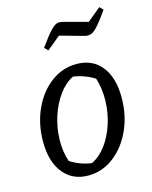

<svg xmlns="http://www.w3.org/2000/svg" viewBox="-110 -785 686 866"><g transform="rotate(-15 233.0 -351.5)"><path d="M195 9Q121 9 78.5 -44.5Q36 -98 36 -190Q36 -274 67.5 -342.5Q99 -411 152.5 -451Q206 -491 272 -491Q346 -491 388 -438.5Q430 -386 430 -293Q430 -209 398.5 -140.5Q367 -72 313.5 -31.5Q260 9 195 9ZM224 -41Q262 -59 291 -98Q320 -137 337 -189Q354 -241 355.5 -297Q357 -353 341 -404Q294 -433 242 -440Q204 -421 175 -381Q146 -341 129 -289Q112 -237 110.5 -181.5Q109 -126 125 -78Q168 -49 224 -41ZM166 -583 150 -599Q185 -648 204.5 -668.5Q224 -689 236.5 -691.5Q249 -694 264 -690L375 -660L438 -712L454 -696Q420 -648 401 -627.5Q382 -607 368.5 -603.5Q355 -600 340 -604L229 -635Z"/></g></svg>

Font: Piazzolla
Style: Italic
Weight: 400
Italic angle: -11.3°
Designer: Juan Pablo del Peral
Foundry: Huerta Tipografica
Version: Version 1.330